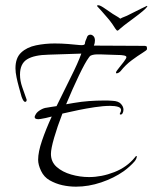

<svg xmlns="http://www.w3.org/2000/svg" viewBox="-20 -676 572 720"><path d="M347 -656Q352 -658 367.5 -648Q383 -638 394 -630Q402 -624 413.5 -617.5Q425 -611 431 -606Q438 -610 447.5 -613.5Q457 -617 464 -621Q496 -637 510 -644Q524 -651 531 -654Q533 -654 532 -651Q528 -645 515 -634Q502 -623 483 -609Q470 -599 457.5 -590Q445 -581 430 -568Q423 -561 420 -561Q418 -561 413 -568Q411 -572 401.5 -585.5Q392 -599 384 -608Q375 -619 361 -634.5Q347 -650 345 -652Q342 -656 347 -656ZM265 24Q239 24 214 18.5Q189 13 166 0Q145 -12 134 -35Q123 -58 123 -77Q123 -106 137.5 -148.5Q152 -191 174 -239Q162 -236 151.5 -233.5Q141 -231 133 -230Q131 -230 128.5 -229.5Q126 -229 124 -229Q110 -229 110 -237Q110 -240 112 -243.5Q114 -247 115 -249Q120 -257 132 -264Q144 -271 154 -272Q162 -273 172 -275Q182 -277 192 -278Q219 -334 245.5 -386.5Q272 -439 285 -475L163 -471Q108 -470 81.5 -453.5Q55 -437 55 -396Q55 -373 63.5 -349Q72 -325 79 -305Q79 -304 79.5 -303.5Q80 -303 80 -302Q80 -294 74 -294Q68 -294 61 -313Q57 -327 51 -349Q45 -371 42 -386Q40 -395 39 -404Q38 -413 38 -420Q38 -459 59.5 -479Q81 -499 115 -506Q149 -513 185 -513Q211 -513 235.5 -511Q260 -509 279 -507Q298 -505 298.5 -513Q299 -521 305 -533Q308 -546 319 -546Q325 -546 330.5 -540.5Q336 -535 336 -524Q336 -514 332 -505L524 -504L530 -502Q532 -495 531 -491Q531 -488 514 -477.5Q497 -467 474 -450Q451 -433 432 -409Q424 -401 417 -401Q415 -401 415 -403Q415 -408 422 -416Q423 -418 429 -425Q435 -432 444 -444Q449 -451 451.5 -455Q454 -459 454 -462Q454 -470 418 -470Q402 -470 387.5 -471Q373 -472 358 -472Q351 -472 343 -472Q335 -472 327 -470Q323 -469 320 -467.5Q317 -466 313 -460Q300 -443 276 -393Q252 -343 228 -285L257 -290Q286 -295 314 -297Q342 -299 367 -299Q376 -299 385 -299Q394 -299 402 -298Q424 -297 433.5 -286.5Q443 -276 443 -265Q443 -258 440 -252Q437 -246 432 -246.5Q427 -247 431 -253Q434 -259 434 -263Q434 -272 422.5 -275.5Q411 -279 393 -279Q368 -279 335 -274Q302 -269 275.5 -263.5Q249 -258 241 -256L214 -250Q195 -201 183 -159.5Q171 -118 171 -99Q171 -69 192.5 -50Q214 -31 247 -21.5Q280 -12 314 -12Q361 -12 408.5 -30.5Q456 -49 486 -86Q489 -91 492 -91Q493 -91 493 -88Q493 -86 491 -81Q489 -76 484 -70Q475 -60 465 -51Q455 -42 444 -34Q407 -8 359.5 8Q312 24 265 24Z"/></svg>

Font: Grey Qo
Style: Regular
Weight: 400
Designer: Robert E. Leuschke
Foundry: Robert E. Leuschke
Version: Version 2.010